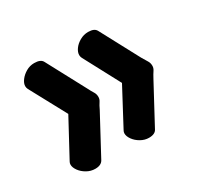

<svg xmlns="http://www.w3.org/2000/svg" viewBox="-98 -596 659 638"><g transform="rotate(-30 232.0 -277.0)"><path d="M306 -74Q290 -74 275 -82.5Q260 -91 251 -103.5Q242 -116 242 -127Q242 -133 245 -138L319 -277L245 -416Q242 -422 242 -428Q242 -439 250.5 -451Q259 -463 274 -471.5Q289 -480 306 -480Q330 -480 337 -466L416 -318Q424 -304 429.5 -295.5Q435 -287 435 -276Q435 -267 429.5 -259Q424 -251 416 -236L337 -89Q330 -74 306 -74ZM100 -74Q83 -74 68 -82.5Q53 -91 44 -103.5Q35 -116 35 -127Q35 -133 38 -138L113 -277L38 -416Q35 -422 35 -428Q35 -439 44 -451Q53 -463 67.5 -471.5Q82 -480 99 -480Q124 -480 131 -466L210 -318Q217 -304 222.5 -295.5Q228 -287 228 -276Q228 -267 222.5 -259Q217 -251 210 -236L131 -89Q123 -74 100 -74Z"/></g></svg>

Font: Dosis ExtraLight SemiBold
Style: Regular
Weight: 600
Version: Version 3.001; ttfautohint (v1.8.2)